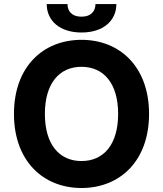

<svg xmlns="http://www.w3.org/2000/svg" viewBox="-20 -938 822 968"><path d="M391 9.9C583.8 9.9 731.5 -125.7 731.5 -363.6C731.5 -601.6 583.8 -737.2 391 -737.2C197.1 -737.2 50.4 -601.6 50.4 -363.6C50.4 -126.8 197.1 9.9 391 9.9ZM391 -601.2C502.5 -601.2 575.6 -517.8 575.6 -363.6C575.6 -209.5 502.5 -126.1 391 -126.1C279.1 -126.1 206.3 -209.5 206.3 -363.6C206.3 -517.8 279.1 -601.2 391 -601.2ZM391 -774.1C498.6 -774.1 566.4 -831.7 566.8 -917.6H461.3C461.3 -884.2 441.4 -854 391 -854C339.1 -854 320 -884.9 320.3 -917.6H215.6C215.6 -831.7 283.4 -774.1 391 -774.1Z"/></svg>

Font: Inter-Hewn
Style: Bold
Weight: 700
Designer: Rasmus Andersson
Foundry: rsms
Version: Version 3.012;git-f93a4a705